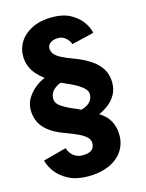

<svg xmlns="http://www.w3.org/2000/svg" viewBox="-131 -751 799 1050"><g transform="rotate(-15 268.5 -226.0)"><path d="M236 220Q170.1 220 125.5 196.6Q80.9 173.2 55.9 139.4Q31 105.5 24.1 74.1L155.1 39Q158.7 52.3 168.5 66.6Q178.4 80.9 195.3 90.9Q212.2 100.9 236 100.9Q260.7 100.9 275.5 94.5Q290.4 88 297 76.5Q303.6 65 303.6 49.5Q303.6 31.9 290.2 17.5Q276.9 3.1 248.3 -11.1Q219.8 -25.2 174.9 -41.4Q98.6 -68.6 61.7 -110Q24.9 -151.4 24.9 -212.7Q24.9 -249.5 45.1 -280.6Q65.4 -311.7 93.5 -333Q121.6 -354.2 144.7 -361.6Q120.6 -379.1 101.6 -400.5Q82.6 -421.9 71.8 -448.5Q60.9 -475.2 60.9 -507.6Q60.9 -552 85.2 -589.2Q109.6 -626.4 156.2 -649.2Q202.8 -672 269.4 -672Q330.2 -672 371.4 -649.5Q412.6 -627 435.8 -594.4Q458.9 -561.9 464.9 -531.2L338.4 -500.9Q335.1 -512.2 326.1 -524.4Q317.1 -536.5 303.3 -544.9Q289.6 -553.2 270.9 -553.2Q243 -553.2 226.9 -541Q210.8 -528.9 210.8 -510.7Q210.8 -494.1 220.9 -480.1Q231 -466.1 255.7 -452.4Q280.4 -438.7 324.6 -422.6Q374.8 -404.4 413 -379.7Q451.3 -355.1 472.9 -321.4Q494.6 -287.6 494.6 -242.1Q494.6 -206 479.8 -177.6Q465 -149.2 439.4 -128.3Q413.8 -107.4 380.9 -92.8Q419.4 -70.2 438.9 -35Q458.4 0.3 458.4 47.3Q458.4 82.8 444.1 114.1Q429.9 145.4 401.6 169.1Q373.4 192.9 331.9 206.4Q290.4 220 236 220ZM221.8 -313.8Q205.7 -308.2 191.4 -297.8Q177 -287.4 168.4 -273.1Q159.7 -258.7 159.7 -240.7Q159.7 -213.1 187.3 -194.4Q214.9 -175.8 249.7 -161.1Q262.1 -156.3 274.6 -150.6Q287.1 -144.9 293.4 -141.4Q310.6 -145.9 325.9 -155Q341.1 -164.1 350.5 -178.4Q360 -192.6 360 -212.4Q360 -229.4 345.2 -244.4Q330.5 -259.4 307.9 -272.7Q285.2 -285.9 260.4 -296.6Q257 -298.1 248.2 -301.9Q239.4 -305.7 231.4 -309.3Q223.4 -312.9 221.8 -313.8Z"/></g></svg>

Font: League Spartan Extralight
Style: Regular
Weight: 200
Foundry: The League of Moveable Type
Version: Version 2.300; ttfautohint (v1.8.3)